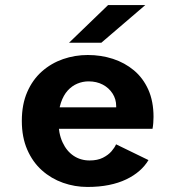

<svg xmlns="http://www.w3.org/2000/svg" viewBox="-20 -730 690 761"><path d="M326.5 11Q276.5 11 229.8 -5.5Q183 -22 146.2 -54.8Q109.5 -87.5 88 -136.8Q66.5 -186 66.5 -251Q66.5 -316 87.8 -365Q109 -414 146 -446.8Q183 -479.5 230 -495.8Q277 -512 328 -512Q380.5 -512 427.5 -496.8Q474.5 -481.5 510.8 -451.2Q547 -421 567.8 -374.8Q588.5 -328.5 588.5 -266.5Q588.5 -255.5 587.5 -242.5Q586.5 -229.5 584.5 -219.5H181V-304.5H440.5Q440.5 -306 440.5 -307Q440.5 -308 440.5 -309.5Q440.5 -337 426.2 -359.2Q412 -381.5 387.5 -394.5Q363 -407.5 331 -407.5Q308 -407.5 286.5 -398.5Q265 -389.5 248.2 -371Q231.5 -352.5 221.5 -323Q211.5 -293.5 211.5 -252Q211.5 -201.5 227.8 -166.2Q244 -131 271.8 -112.5Q299.5 -94 335 -94Q366.5 -94 387.8 -104.8Q409 -115.5 421.8 -130.2Q434.5 -145 440 -158L568.5 -95.5Q554.5 -72 532.5 -52.8Q510.5 -33.5 480.2 -19Q450 -4.5 411.8 3.2Q373.5 11 326.5 11ZM381.5 -560.5H253.5L408.5 -710H556Z"/></svg>

Font: Trispace Thin SemiBold
Style: Regular
Weight: 600
Version: Version 1.210